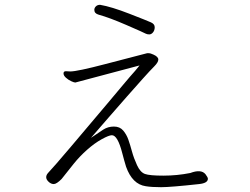

<svg xmlns="http://www.w3.org/2000/svg" viewBox="-20 -754 1040 798"><path d="M396 -734Q443 -726 517.5 -697Q592 -668 607.5 -661Q623 -654 623 -641Q623 -628 616 -619.5Q609 -611 600.5 -611Q592 -611 586 -614Q577 -619 505.5 -650Q434 -681 390 -693Q372 -698 372 -713Q372 -721 378.5 -727.5Q385 -734 396 -734ZM254 -458 272 -457Q301 -457 419 -488Q537 -519 563 -525.5Q589 -532 592 -533H596Q606 -533 618 -527Q638 -518 638 -506.5Q638 -495 621 -478Q604 -461 574 -427.5Q544 -394 506.5 -351.5Q469 -309 430 -264Q391 -219 358 -181Q390 -203 409.5 -215.5Q429 -228 453.5 -228Q478 -228 492 -211.5Q506 -195 513.5 -173.5Q521 -152 528.5 -124.5Q536 -97 549.5 -67.5Q563 -38 582.5 -31Q602 -24 659 -24Q716 -24 771 -35Q816 -52 834 -30Q844 -17 844 -11Q844 7 808 11Q689 24 649.5 24Q610 24 586 20Q530 12 504 -61Q496 -87 488 -118Q469 -192 445 -192Q433 -192 403 -175.5Q373 -159 342 -131.5Q311 -104 286.5 -73.5Q262 -43 236 -10Q215 11 203.5 11Q192 11 182 1.5Q172 -8 172 -17.5Q172 -27 180.5 -36Q189 -45 214.5 -74Q240 -103 274.5 -144Q309 -185 348 -231Q387 -277 424.5 -321.5Q462 -366 492.5 -402.5Q523 -439 542 -460L560 -482L293 -411Q288 -411 276 -416.5Q264 -422 254 -431Q244 -440 244 -449Q244 -458 254 -458Z"/></svg>

Font: ToneOZ-Pinyin-WenKai-Light
Style: Light
Weight: 300
Designer: Fontworks Inc.
Foundry: ToneOZ
Version: Version 0.240331